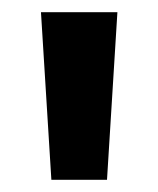

<svg xmlns="http://www.w3.org/2000/svg" viewBox="-20 -712 259 314"><path d="M47 -692H172L155 -418H64Z"/></svg>

Font: Fira Sans Condensed SemiBold
Style: Regular
Weight: 600
Width: 3
Designer: bBox Type GmbH & Carrois Corporate GbR & Edenspiekermann AG
Foundry: bBox Type GmbH & Carrois Corporate GbR & Edenspiekermann AG
Version: Version 4.301